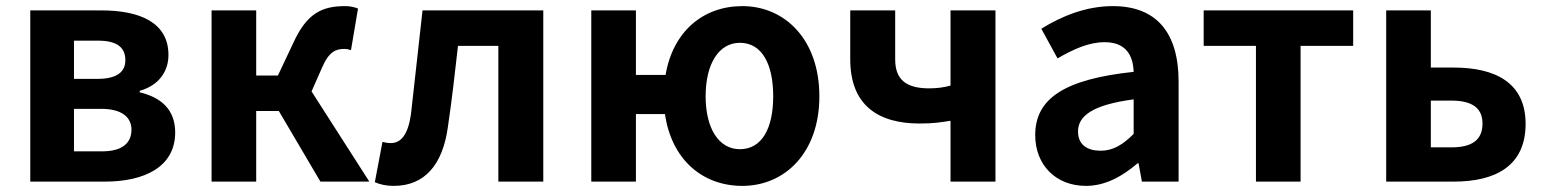

<svg xmlns="http://www.w3.org/2000/svg" viewBox="-20 -594 5053 628"><path d="M79 0H323C451 0 553 -47 553 -161C553 -237 505 -276 437 -292V-297C501 -315 531 -362 531 -414C531 -522 435 -560 311 -560H79ZM222 -238H311C379 -238 410 -210 410 -170C410 -127 381 -99 314 -99H222ZM301 -461C364 -461 390 -438 390 -397C390 -360 364 -336 299 -336H222V-461Z M672 0H818V-231H892L1028 0H1188L999 -295L1033 -372C1056 -426 1079 -434 1107 -434C1115 -434 1121 -432 1128 -430L1151 -566C1139 -571 1124 -574 1109 -574C1034 -574 984 -551 940 -455L889 -347H818V-560H672Z M1268 14C1368 14 1428 -54 1445 -179C1458 -266 1468 -356 1478 -444H1610V0H1757V-560H1362C1349 -446 1337 -332 1324 -219C1314 -152 1291 -126 1258 -126C1247 -126 1239 -128 1231 -130L1206 2C1225 10 1244 14 1268 14Z M2060 0V-221H2155C2176 -74 2276 14 2408 14C2547 14 2660 -94 2660 -279C2660 -465 2547 -574 2408 -574C2280 -574 2181 -491 2157 -349H2060V-560H1914V0ZM2288 -279C2288 -385 2331 -454 2400 -454C2472 -454 2509 -385 2509 -279C2509 -174 2472 -106 2400 -106C2331 -106 2288 -174 2288 -279Z M2761 -560V-400C2761 -249 2853 -190 2988 -190C3035 -190 3057 -194 3089 -199V0H3236V-560H3089V-314C3066 -308 3046 -305 3019 -305C2941 -305 2908 -336 2908 -400V-560Z M3532 14C3596 14 3652 -18 3701 -60H3704L3715 0H3835V-327C3835 -488 3762 -574 3620 -574C3532 -574 3452 -541 3386 -500L3439 -403C3491 -433 3541 -456 3593 -456C3662 -456 3686 -414 3688 -359C3462 -335 3366 -272 3366 -152C3366 -56 3432 14 3532 14ZM3580 -101C3537 -101 3506 -120 3506 -164C3506 -214 3552 -251 3688 -269V-156C3653 -121 3621 -101 3580 -101Z M3917 -444H4088V0H4234V-444H4406V-560H3917Z M4735 0C4870 0 4970 -50 4970 -189C4970 -324 4870 -373 4735 -373H4660V-560H4514V0ZM4727 -265C4796 -265 4829 -240 4829 -190C4829 -137 4796 -112 4727 -112H4660V-265Z"/></svg>

Font: Kinto Sans
Style: Bold
Weight: 700
Designer: Authors: Ryoko NISHIZUKA  (kana & ideographs); Paul D. Hunt (Latin, Greek & Cyrillic); Wenlong ZHANG  (bopomofo); Sandol
Foundry: Adobe Systems Incorporated, ookami Inc.
Version: Version 0.001